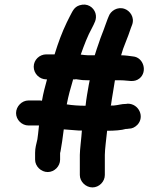

<svg xmlns="http://www.w3.org/2000/svg" viewBox="-20 -713 698 837"><path d="M437 50V-38C437 -60 444 -115 447 -143H451C476 -143 510 -145 529 -151H534L541 -152C556 -152 568 -158 579 -169C612 -204 585 -261 537 -261L530 -260C508 -260 499 -255 476 -253H463C463 -254 463 -255 464 -256C469 -294 476 -327 481 -363H507C540 -363 564 -352 588 -371C624 -400 606 -463 560 -467C545 -469 525 -472 508 -472C513 -491 520 -510 527 -527C536 -548 544 -572 551 -592L556 -605C568 -638 546 -666 524 -674C492 -686 462 -665 454 -642L449 -630C446 -621 442 -611 438 -600C430 -576 419 -552 411 -526C406 -511 398 -490 393 -472H364C355 -472 341 -474 332 -475C347 -517 362 -557 381 -591C390 -610 404 -629 396 -656C388 -681 361 -701 327 -690C302 -682 296 -663 284 -641L271 -615C250 -571 234 -528 218 -476H182C152 -476 127 -452 127 -422C127 -392 152 -367 182 -367H185C176 -334 169 -309 163 -274C158 -275 153 -275 148 -275H104C75 -275 50 -249 50 -220C50 -191 75 -166 104 -166H150C147 -138 145 -118 143 -106C138 -84 133 -68 133 -47V-17C133 12 159 37 188 37C217 37 242 12 242 -17V-46C243 -48 243 -51 244 -54C249 -85 253 -106 258 -149C280 -147 300 -146 323 -144H337C335 -112 328 -60 328 -38V50C328 79 354 104 383 104C412 104 437 79 437 50ZM271 -258C279 -299 286 -323 298 -364V-367H307C310 -368 313 -368 316 -367C332 -364 346 -363 364 -363H371L367 -343C362 -314 356 -282 353 -252C324 -252 295 -254 271 -258Z"/></svg>

Font: Electronic
Style: ExHv
Weight: 900
Version: Version 1.011